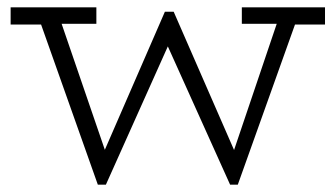

<svg xmlns="http://www.w3.org/2000/svg" viewBox="-20 -490 916 524"><path d="M9 -423V-470H243V-425H121L114 -423ZM247 14 84 -446H141L283 -32L267 14ZM258 14 243 -28 430 -458H442L454 -399L269 14ZM608 14 422 -399 436 -458H454L640 -32L627 14ZM619 14 601 -28 743 -448H794L629 14ZM640 -425V-470H867V-423H763L756 -425Z"/></svg>

Font: BioRhyme ExtraBold Light
Style: Regular
Weight: 300
Version: Version 1.600;gftools[0.9.33]